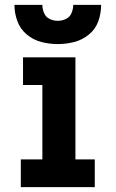

<svg xmlns="http://www.w3.org/2000/svg" viewBox="-20 -764 472 784"><path d="M65 0H367V-113H288V-530H74V-417H153V-113H65ZM216 -584Q250 -584 283 -592.5Q316 -601 343 -623Q370 -645 381.5 -677.5Q393 -710 393 -744H279Q279 -727 272 -710.5Q265 -694 249 -686.5Q233 -679 216 -679Q199 -679 183 -686.5Q167 -694 160 -710.5Q153 -727 153 -744H39Q39 -710 51 -677.5Q63 -645 89.5 -623Q116 -601 149 -592.5Q182 -584 216 -584Z"/></svg>

Font: Iosevka Sparkle Extrabold
Style: Regular
Weight: 800
Designer: Belleve Invis
Foundry: Belleve Invis
Version: Version 4.5.0; ttfautohint (v1.8.3)